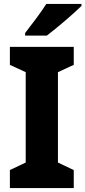

<svg xmlns="http://www.w3.org/2000/svg" viewBox="-20 -951 432 971"><path d="M392 -921V-931H214C186 -886 140 -827 107 -784V-771H217C267 -809 355 -884 392 -921ZM353 0V-91L273 -129V-586L353 -623V-714H30V-623L110 -586V-129L30 -91V0Z"/></svg>

Font: Noto Sans Sinhala UI SemiCondensed ExtraBold
Style: Regular
Weight: 800
Width: 4
Designer: Jelle Bosma - Monotype Design Team
Foundry: Monotype Imaging Inc.
Version: Version 2.006